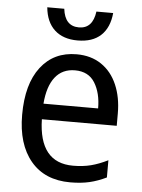

<svg xmlns="http://www.w3.org/2000/svg" viewBox="-53 -780 617 833"><g transform="rotate(5 255.0 -364.0)"><path d="M264 -546Q327 -546 372 -515.5Q417 -485 440.5 -430.5Q464 -376 464 -306V-252H138Q142 -63 290 -63Q333 -63 368 -72Q403 -81 441 -100V-25Q404 -7 367.5 1.5Q331 10 284 10Q173 10 112 -63Q51 -136 51 -264Q51 -398 108 -472Q165 -546 264 -546ZM263 -476Q208 -476 176.5 -436Q145 -396 139 -320H377Q377 -387 349.5 -431.5Q322 -476 263 -476ZM262 -606Q199 -606 162 -640Q125 -674 119 -738H193Q202 -663 263 -663Q323 -663 333 -738H406Q400 -674 363.5 -640Q327 -606 262 -606Z"/></g></svg>

Font: Noto Sans SemiCondensed
Style: Regular
Weight: 400
Width: 4
Designer: Monotype Design Team
Foundry: Monotype Imaging Inc.
Version: Version 2.013; ttfautohint (v1.8.4.7-5d5b)